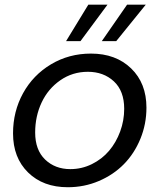

<svg xmlns="http://www.w3.org/2000/svg" viewBox="-20 -784 680 813"><path d="M600.1 -328.1Q600.1 -258.8 574.5 -196.3Q548.8 -133.8 504.6 -88.9Q460.4 -43.9 398.7 -17.6Q336.9 8.8 267.1 8.8Q162.6 8.8 98.9 -53.7Q35.2 -116.2 35.2 -219.2Q35.2 -312 77.6 -389.2Q120.1 -466.3 196 -511.7Q272 -557.1 365.2 -557.1Q470.2 -557.1 535.2 -494.4Q600.1 -431.6 600.1 -328.1ZM128.9 -223.1Q128.9 -148.9 171.1 -108.4Q213.4 -67.9 277.8 -67.9Q326.2 -67.9 369.1 -89.1Q412.1 -110.4 441.9 -145.5Q471.7 -180.7 488.8 -227.1Q505.9 -273.4 505.9 -323.2Q505.9 -398.9 462.2 -439.5Q418.5 -480 352.1 -480Q287.1 -480 235.4 -444.1Q183.6 -408.2 156.2 -349.9Q128.9 -291.5 128.9 -223.1ZM518.1 -764.2H597.2L472.2 -609.9H411.1ZM354 -764.2H435.1L320.8 -609.9H259.8Z"/></svg>

Font: SVN-Poppins
Style: Italic
Weight: 400
Italic angle: -10°
Designer: Ninad Kale (Devanagari), Jonny Pinhorn (Latin)
Foundry: Indian Type Foundry
Version: Version 3.002 2017